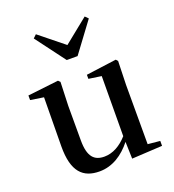

<svg xmlns="http://www.w3.org/2000/svg" viewBox="-148 -934 964 1065"><g transform="rotate(-20 333.5 -402.0)"><path d="M451 11 631 1V-28L559 -35V-385L563 -525L553 -536L374 -512V-488L449 -477L447 -123C408 -79 361 -52 311 -52C252 -52 218 -84 218 -181V-385L223 -525L212 -536L30 -515V-488L108 -476L105 -187C104 -37 161 16 258 16C335 16 399 -27 448 -89ZM185 -820 166 -802 297 -627H361L491 -802L473 -820L329 -704Z"/></g></svg>

Font: GenKiMin2 TW SB
Style: Regular
Weight: 600
Version: Version 2.100;PS 2.1;hotconv 16.6.51;makeotf.lib2.5.65220 DE